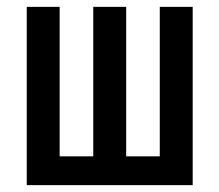

<svg xmlns="http://www.w3.org/2000/svg" viewBox="-20 -540 640 560"><path d="M58 0V-520H154V-84H252V-520H348V-84H446V-520H542V0Z"/></svg>

Font: Zed Mono Medium Extended
Style: Regular
Weight: 500
Width: 7
Monospace: yes
Designer: Belleve Invis
Foundry: Belleve Invis
Version: Version 1.0.0; ttfautohint (v1.8.4)